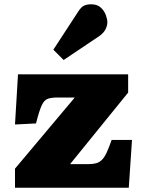

<svg xmlns="http://www.w3.org/2000/svg" viewBox="-20 -876 662 896"><path d="M50 0V-89L329 -421H249Q220 -421 203 -415Q186 -409 174.5 -384Q163 -359 148 -300L50 -295L64 -529H578V-444L307 -110H391Q413 -110 428 -114Q443 -118 455 -129.5Q467 -141 477.5 -163.5Q488 -186 501 -223H596L581 0ZM277 -596 229 -644 345 -822Q359 -844 373 -850Q387 -856 405 -856Q434 -856 450.5 -840.5Q467 -825 474 -805.5Q481 -786 481 -772Q481 -756 472 -738.5Q463 -721 441 -706Z"/></svg>

Font: Literata Variable Black
Style: Regular
Weight: 900
Designer: Latin by Veronika Burian and Jose Scaglione. Greek by Irene Vlachou. Cyrillic by Vera Evstafieva.
Foundry: TypeTogether
Version: Version 3.021